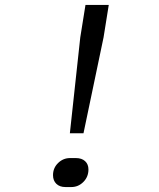

<svg xmlns="http://www.w3.org/2000/svg" viewBox="-20 -750 640 775"><path d="M317 -212H262L304 -599L325 -730H419L398 -599ZM244 5Q221 5 207.5 -8Q194 -21 194 -43Q194 -72 214.5 -92Q235 -112 263 -112H286Q310 -112 323.5 -99.5Q337 -87 337 -66Q337 -36 316.5 -15.5Q296 5 268 5Z"/></svg>

Font: JetBrains Mono Semi Light
Style: Italic
Weight: 350
Italic angle: -9°
Monospace: yes
Designer: Philipp Nurullin, Konstantin Bulenkov
Foundry: JetBrains
Version: 2.002